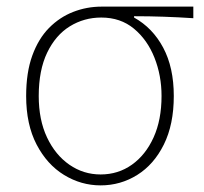

<svg xmlns="http://www.w3.org/2000/svg" viewBox="-20 -547 617 580"><path d="M284 13Q225 13 173.5 -18.5Q122 -50 90.5 -110.5Q59 -171 59 -257Q59 -328 77.5 -379Q96 -430 128 -462.5Q160 -495 201 -511Q242 -527 287 -527H564V-492Q518 -495 474.5 -496.5Q431 -498 385 -498V-494Q441 -463 473 -403Q505 -343 505 -257Q505 -171 475 -110.5Q445 -50 394.5 -18.5Q344 13 284 13ZM284 -20Q337 -20 378.5 -49.5Q420 -79 444 -132Q468 -185 468 -257Q468 -319 446.5 -373Q425 -427 384.5 -460.5Q344 -494 286 -494Q234 -494 191 -467.5Q148 -441 122.5 -388Q97 -335 97 -257Q97 -185 122 -132Q147 -79 189.5 -49.5Q232 -20 284 -20Z"/></svg>

Font: Noto Sans HK Thin
Style: Regular
Weight: 100
Designer: Ryoko NISHIZUKA 西塚涼子 (kana, bopomofo & ideographs); Paul D. Hunt (Latin, Greek & Cyrillic); Sandoll Communications 산돌커뮤니
Foundry: Adobe
Version: Version 2.004-H2;hotconv 1.0.118;makeotfexe 2.5.65603